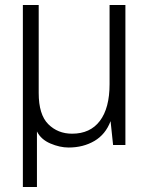

<svg xmlns="http://www.w3.org/2000/svg" viewBox="-20 -577 590 764"><path d="M71 167V-557H134V-207Q134 -121 172 -83Q210 -45 267 -45Q339 -45 377.5 -96Q416 -147 416 -242V-557H479V0H430L420 -95Q400 -42 355.5 -16Q311 10 253 10Q218 10 180.5 -6Q143 -22 127 -54V167Z"/></svg>

Font: BDO Grotesk Light
Style: Regular
Weight: 300
Designer: Deni Anggara
Foundry: Lokal Container
Version: Version 2.000